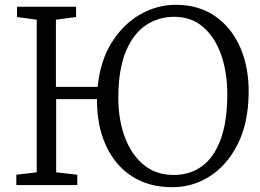

<svg xmlns="http://www.w3.org/2000/svg" viewBox="-20 -771 1085 800"><path d="M213 -409H387Q397.5 -517.5 445.5 -594Q493.5 -670.5 564 -710.8Q634.5 -751 713 -751Q808.5 -751 877.2 -703Q946 -655 982 -571Q1018 -487 1016 -379Q1014 -256.5 970.2 -169.8Q926.5 -83 855 -37Q783.5 9 698 9Q599 9 528.5 -37.2Q458 -83.5 420.8 -166Q383.5 -248.5 384 -358H214V-53L302 -43V0H48V-43L133 -53V-689L51 -700V-743H297V-700L213 -689ZM704 -42Q772 -42 822 -78.8Q872 -115.5 899.5 -190.2Q927 -265 927 -379Q927 -469.5 901.5 -542.5Q876 -615.5 826.8 -658.2Q777.5 -701 706 -701Q640 -701 587.2 -665.5Q534.5 -630 503.8 -555.2Q473 -480.5 473 -363Q473 -274 499.5 -201.2Q526 -128.5 577.5 -85.2Q629 -42 704 -42Z"/></svg>

Font: Merriweather 7pt Light
Style: Regular
Weight: 300
Designer: Eben Sorkin
Foundry: Eben Sorkin
Version: Version 2.200;gftools[0.9.31]